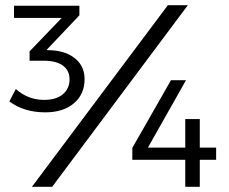

<svg xmlns="http://www.w3.org/2000/svg" viewBox="-20 -720 881 740"><path d="M16 -329 41 -377Q88 -335 150 -335Q196 -335 222 -356.5Q248 -378 248 -414Q248 -449 222 -467.5Q196 -486 149 -486H94V-522L218 -651H34V-698H286V-661L159 -527L182 -526Q238 -522 272 -492.5Q306 -463 306 -415Q306 -357 265 -322Q224 -287 154 -287Q73 -287 16 -329ZM103 0 627 -700H704L181 0ZM490 -104V-150L639 -411H697L550 -151H694V-261H750V-151H813V-104H750V0H694V-104Z"/></svg>

Font: Trueno
Style: Lt
Weight: 300
Designer: Julieta Ulanovsky
Foundry: Julieta Ulanovsky
Version: Version 3.001b